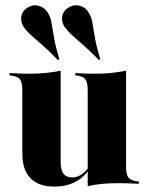

<svg xmlns="http://www.w3.org/2000/svg" viewBox="-20 -696 562 727"><path d="M209.7 -419.4V-209.7H64.5V-353.2Q64.5 -382.3 56.5 -394.4Q48.4 -406.5 24.2 -409.7L16.1 -410.5V-419.4Q40.3 -417.7 58.9 -417.3Q77.4 -416.9 96 -416.9Q125.8 -416.9 153.6 -419.8Q181.5 -422.6 209.7 -428.2ZM209.7 -209.7V-83.1Q209.7 -53.2 220.2 -38.7Q230.6 -24.2 253.2 -24.2Q279 -24.2 301.6 -46Q324.2 -67.7 341.9 -116.1L345.2 -113.7Q323.4 -47.6 283.5 -18.5Q243.5 10.5 186.3 10.5Q125.8 10.5 95.2 -21.4Q64.5 -53.2 64.5 -115.3V-209.7ZM312.1 0V-209.7H457.3V-66.1Q457.3 -37.1 465.3 -25Q473.4 -12.9 497.6 -9.7L505.6 -8.9V0Q482.3 -1.6 463.7 -2Q445.2 -2.4 425.8 -2.4Q396 -2.4 368.5 0Q341.1 2.4 312.1 8.9ZM457.3 -419.4V-209.7H312.1V-353.2Q312.1 -382.3 304 -394.4Q296 -406.5 273.4 -409.7L265.3 -410.5V-419.4Q289.5 -417.7 308.1 -417.3Q326.6 -416.9 344.4 -416.9Q373.4 -416.9 400.8 -419.8Q428.2 -422.6 457.3 -428.2ZM199.2 -468.5Q166.1 -503.2 141.1 -524.6Q116.1 -546 98.4 -562.1Q80.6 -578.2 70.2 -593.5Q57.3 -612.9 60.5 -633.1Q63.7 -653.2 82.3 -666.1Q103.2 -679.8 125.4 -674.2Q147.6 -668.5 159.7 -650Q171 -633.9 175 -610.1Q179 -586.3 184.7 -552.8Q190.3 -519.4 204.8 -471.8ZM354.8 -468.5Q321 -503.2 296 -524.6Q271 -546 253.6 -562.1Q236.3 -578.2 225 -593.5Q212.1 -612.9 215.3 -633.1Q218.5 -653.2 237.1 -666.1Q258.1 -679.8 280.6 -674.6Q303.2 -669.4 314.5 -650Q325.8 -633.9 329.8 -610.1Q333.9 -586.3 339.5 -552.8Q345.2 -519.4 359.7 -471.8Z"/></svg>

Font: Playfair 144pt SemiCondensed Black
Style: Regular
Weight: 900
Width: 4
Designer: Claus Eggers Sørensen
Foundry: Claus Eggers Sørensen
Version: Version 2.203